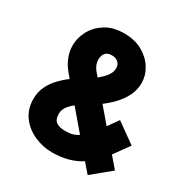

<svg xmlns="http://www.w3.org/2000/svg" viewBox="-168 -837 945 987"><g transform="rotate(30 304.5 -343.5)"><path d="M161.6 -361.8Q133.8 -341.3 108.4 -314.7Q83 -288.1 67.1 -254.6Q51.3 -221.2 51.3 -180.2Q51.3 -121.1 82.5 -78.4Q113.8 -35.6 164.6 -12.7Q215.3 10.3 272.9 10.3Q320.3 10.3 362.8 -1Q405.3 -12.2 441.4 -35.2L488.8 19.5L598.6 -70.8L543.9 -134.8L608.9 -224.6L491.7 -308.6L447.8 -246.6L371.6 -335.9Q401.4 -357.9 429 -386.7Q456.5 -415.5 474.6 -451.4Q492.7 -487.3 492.7 -529.8Q492.7 -572.3 468.5 -612.5Q444.3 -652.8 398.7 -679.2Q353 -705.6 288.6 -705.6Q222.2 -705.6 177.7 -677.2Q133.3 -648.9 110.8 -606.4Q88.4 -564 88.4 -521Q88.4 -487.3 100.8 -453.6Q113.3 -419.9 138.7 -389.6ZM251.5 -257.3 351.6 -139.6Q335.4 -128.9 318.6 -124Q301.8 -119.1 272.9 -119.1Q239.7 -119.1 221.2 -132.3Q202.6 -145.5 202.6 -180.2Q202.6 -193.8 207.8 -206.3Q212.9 -218.8 223.6 -231.2Q234.4 -243.7 251.5 -257.3ZM282.2 -440.4 260.7 -465.8Q250.5 -478.5 244.9 -492.9Q239.3 -507.3 239.3 -521Q239.3 -546.9 251.5 -561.5Q263.7 -576.2 288.6 -576.2Q312.5 -576.2 326.9 -563.7Q341.3 -551.3 341.3 -529.8Q341.3 -511.2 332.3 -494.9Q323.2 -478.5 309.6 -465.1Q295.9 -451.7 282.2 -440.4Z"/></g></svg>

Font: Estedad-VF-FD Black
Style: Regular
Weight: 900
Designer: Amin Abedi
Version: Version 4.000